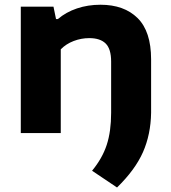

<svg xmlns="http://www.w3.org/2000/svg" viewBox="-20 -576 738 831"><path d="M378.5 163Q423 109 442 50.8Q461 -7.5 461 -88V-309.5Q461 -364.5 437.2 -387.8Q413.5 -411 366.5 -411Q331.5 -411 298.8 -398.5Q266 -386 243 -362.5V0H70V-547H211.5L222.5 -493.5H230.5Q265.5 -523.5 313 -539.5Q360.5 -555.5 415 -555.5Q517 -555.5 575.5 -497.8Q634 -440 634 -319V-88Q632.5 6 598.8 82.5Q565 159 486.5 235.5Z"/></svg>

Font: Encode Sans Expanded
Style: Bold
Weight: 700
Width: 7
Designer: Multiple Designers
Foundry: Impallari Type
Version: Version 2.000